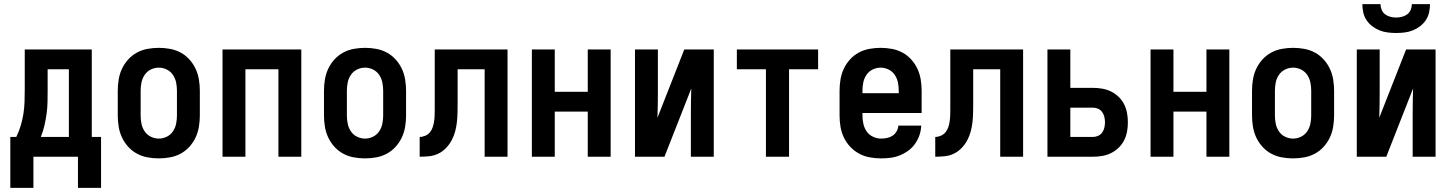

<svg xmlns="http://www.w3.org/2000/svg" viewBox="-20 -760 7040 931"><path d="M30 151V-96H59Q72 -123 80.5 -151Q89 -179 93.5 -208Q98 -237 99 -266.5Q100 -296 100 -325V-520H425V-96H470V151H358V0H142V151ZM178 -96H314V-424H211V-325Q211 -296 210.5 -267Q210 -238 206 -209Q202 -180 195.5 -151.5Q189 -123 178 -96Z M750 8Q723 8 695.5 3Q668 -2 644 -15Q620 -28 601.5 -48.5Q583 -69 571.5 -93.5Q560 -118 555.5 -145.5Q551 -173 551 -200V-320Q551 -347 555.5 -374.5Q560 -402 571.5 -426.5Q583 -451 601.5 -471.5Q620 -492 644 -505Q668 -518 695.5 -523Q723 -528 750 -528Q777 -528 804.5 -523Q832 -518 856 -505Q880 -492 898.5 -471.5Q917 -451 928.5 -426.5Q940 -402 944.5 -374.5Q949 -347 949 -320V-200Q949 -173 944.5 -145.5Q940 -118 928.5 -93.5Q917 -69 898.5 -48.5Q880 -28 856 -15Q832 -2 804.5 3Q777 8 750 8ZM750 -88Q770 -88 788.5 -97Q807 -106 818.5 -123Q830 -140 834 -160Q838 -180 838 -200V-320Q838 -340 834 -360Q830 -380 818.5 -397Q807 -414 788.5 -423Q770 -432 750 -432Q730 -432 711.5 -423Q693 -414 681.5 -397Q670 -380 666 -360Q662 -340 662 -320V-200Q662 -180 666 -160Q670 -140 681.5 -123Q693 -106 711.5 -97Q730 -88 750 -88Z M1059 0V-520H1441V0H1330V-424H1170V0Z M1750 8Q1723 8 1695.5 3Q1668 -2 1644 -15Q1620 -28 1601.5 -48.5Q1583 -69 1571.5 -93.5Q1560 -118 1555.5 -145.5Q1551 -173 1551 -200V-320Q1551 -347 1555.5 -374.5Q1560 -402 1571.5 -426.5Q1583 -451 1601.5 -471.5Q1620 -492 1644 -505Q1668 -518 1695.5 -523Q1723 -528 1750 -528Q1777 -528 1804.5 -523Q1832 -518 1856 -505Q1880 -492 1898.5 -471.5Q1917 -451 1928.5 -426.5Q1940 -402 1944.5 -374.5Q1949 -347 1949 -320V-200Q1949 -173 1944.5 -145.5Q1940 -118 1928.5 -93.5Q1917 -69 1898.5 -48.5Q1880 -28 1856 -15Q1832 -2 1804.5 3Q1777 8 1750 8ZM1750 -88Q1770 -88 1788.5 -97Q1807 -106 1818.5 -123Q1830 -140 1834 -160Q1838 -180 1838 -200V-320Q1838 -340 1834 -360Q1830 -380 1818.5 -397Q1807 -414 1788.5 -423Q1770 -432 1750 -432Q1730 -432 1711.5 -423Q1693 -414 1681.5 -397Q1670 -380 1666 -360Q1662 -340 1662 -320V-200Q1662 -180 1666 -160Q1670 -140 1681.5 -123Q1693 -106 1711.5 -97Q1730 -88 1750 -88Z M2015 0V-96Q2029 -96 2042.5 -102Q2056 -108 2065 -119Q2074 -130 2078.5 -144Q2083 -158 2085 -172Q2087 -186 2087.5 -200.5Q2088 -215 2088 -229V-520H2441V0H2330V-424H2199V-261Q2199 -237 2198.5 -214Q2198 -191 2195.5 -168Q2193 -145 2187 -122.5Q2181 -100 2170 -79.5Q2159 -59 2142.5 -42Q2126 -25 2105.5 -15Q2085 -5 2061.5 -2.5Q2038 0 2015 0Z M2559 0V-520H2670V-315H2830V-520H2941V0H2830V-219H2670V0Z M3059 0V-520H3170V-312Q3170 -281 3169.5 -250.5Q3169 -220 3168 -189L3298 -520H3441V0H3330V-208Q3330 -239 3330.5 -269.5Q3331 -300 3332 -331L3202 0Z M3694 0V-424H3553V-520H3947V-424H3806V0Z M4252 8Q4225 8 4197.5 3Q4170 -2 4146 -15Q4122 -28 4103 -48Q4084 -68 4072 -93Q4060 -118 4055.5 -145.5Q4051 -173 4051 -200V-320Q4051 -347 4055.5 -374.5Q4060 -402 4071.5 -426.5Q4083 -451 4101.5 -471.5Q4120 -492 4144 -505Q4168 -518 4195.5 -523Q4223 -528 4250 -528Q4277 -528 4304.5 -523Q4332 -518 4356 -505Q4380 -492 4398.5 -471.5Q4417 -451 4428.5 -426.5Q4440 -402 4444.5 -374.5Q4449 -347 4449 -320V-212H4162V-200Q4162 -180 4166.5 -159.5Q4171 -139 4182.5 -122.5Q4194 -106 4213 -97Q4232 -88 4252 -88Q4267 -88 4281.5 -91Q4296 -94 4308 -102Q4320 -110 4327.5 -123Q4335 -136 4336 -151H4447Q4446 -127 4438.5 -105Q4431 -83 4417.5 -63.5Q4404 -44 4385 -30Q4366 -16 4344 -7Q4322 2 4299 5Q4276 8 4252 8ZM4162 -308H4338V-320Q4338 -340 4334 -360Q4330 -380 4318.5 -397Q4307 -414 4288.5 -423Q4270 -432 4250 -432Q4230 -432 4211.5 -423Q4193 -414 4181.5 -397Q4170 -380 4166 -360Q4162 -340 4162 -320Z M4515 0V-96Q4529 -96 4542.5 -102Q4556 -108 4565 -119Q4574 -130 4578.5 -144Q4583 -158 4585 -172Q4587 -186 4587.5 -200.5Q4588 -215 4588 -229V-520H4941V0H4830V-424H4699V-261Q4699 -237 4698.5 -214Q4698 -191 4695.5 -168Q4693 -145 4687 -122.5Q4681 -100 4670 -79.5Q4659 -59 4642.5 -42Q4626 -25 4605.5 -15Q4585 -5 4561.5 -2.5Q4538 0 4515 0Z M5059 0V-520H5170V-334H5280Q5303 -334 5325.5 -330Q5348 -326 5368 -316Q5388 -306 5404.5 -290Q5421 -274 5431 -254Q5441 -234 5445 -212Q5449 -190 5449 -167Q5449 -144 5445 -122Q5441 -100 5431 -80Q5421 -60 5404.5 -44Q5388 -28 5368 -18Q5348 -8 5325.5 -4Q5303 0 5280 0ZM5280 -96Q5293 -96 5305 -101.5Q5317 -107 5324.5 -117.5Q5332 -128 5335 -141Q5338 -154 5338 -167Q5338 -180 5335 -193Q5332 -206 5324.5 -216.5Q5317 -227 5305 -232.5Q5293 -238 5280 -238H5170V-96Z M5559 0V-520H5670V-315H5830V-520H5941V0H5830V-219H5670V0Z M6250 8Q6223 8 6195.5 3Q6168 -2 6144 -15Q6120 -28 6101.5 -48.5Q6083 -69 6071.5 -93.5Q6060 -118 6055.5 -145.5Q6051 -173 6051 -200V-320Q6051 -347 6055.5 -374.5Q6060 -402 6071.5 -426.5Q6083 -451 6101.5 -471.5Q6120 -492 6144 -505Q6168 -518 6195.5 -523Q6223 -528 6250 -528Q6277 -528 6304.5 -523Q6332 -518 6356 -505Q6380 -492 6398.5 -471.5Q6417 -451 6428.5 -426.5Q6440 -402 6444.5 -374.5Q6449 -347 6449 -320V-200Q6449 -173 6444.5 -145.5Q6440 -118 6428.5 -93.5Q6417 -69 6398.5 -48.5Q6380 -28 6356 -15Q6332 -2 6304.5 3Q6277 8 6250 8ZM6250 -88Q6270 -88 6288.5 -97Q6307 -106 6318.5 -123Q6330 -140 6334 -160Q6338 -180 6338 -200V-320Q6338 -340 6334 -360Q6330 -380 6318.5 -397Q6307 -414 6288.5 -423Q6270 -432 6250 -432Q6230 -432 6211.5 -423Q6193 -414 6181.5 -397Q6170 -380 6166 -360Q6162 -340 6162 -320V-200Q6162 -180 6166 -160Q6170 -140 6181.5 -123Q6193 -106 6211.5 -97Q6230 -88 6250 -88Z M6559 0V-520H6670V-312Q6670 -281 6669.5 -250.5Q6669 -220 6668 -189L6798 -520H6941V0H6830V-208Q6830 -239 6830.5 -269.5Q6831 -300 6832 -331L6702 0ZM6750 -600Q6730 -600 6709.5 -602.5Q6689 -605 6670 -612.5Q6651 -620 6634.5 -632.5Q6618 -645 6606.5 -662Q6595 -679 6590.5 -699.5Q6586 -720 6586 -740H6674Q6674 -726 6679.5 -712.5Q6685 -699 6696.5 -690.5Q6708 -682 6722 -678.5Q6736 -675 6750 -675Q6764 -675 6778 -678.5Q6792 -682 6803.5 -690.5Q6815 -699 6820.5 -712.5Q6826 -726 6826 -740H6914Q6914 -720 6909.5 -699.5Q6905 -679 6893.5 -662Q6882 -645 6865.5 -632.5Q6849 -620 6830 -612.5Q6811 -605 6790.5 -602.5Q6770 -600 6750 -600Z"/></svg>

Font: Iosevka Algr
Style: Bold
Weight: 700
Monospace: yes
Designer: Belleve Invis
Foundry: Belleve Invis
Version: Version 26.0.2; ttfautohint (v1.8.3)